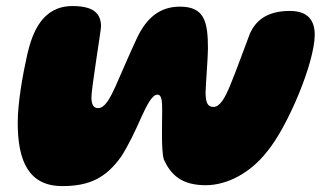

<svg xmlns="http://www.w3.org/2000/svg" viewBox="-20 -632 1086 650"><path d="M191 -2C284 -2 339 -30.5 390 -101.5C415 -140.5 437 -186.5 459 -236.5C478.5 -279 495.5 -311.5 513 -311.5C528.5 -311.5 529 -287 529 -255C529 -213.5 525.5 -123 534.5 -92.5C558.5 -39.5 595.5 -5 676.5 -5C750 -5 828.5 -47.5 883.5 -118C954 -202 1045.5 -420.5 1045.5 -514.5C1045.5 -561 1024 -595 961.5 -595C880 -595 845 -559 826.5 -519.5C808.5 -473 780.5 -394 759 -342.5C741.5 -300 724.5 -270 702.5 -270C681.5 -270 676 -287.5 676 -319.5C676 -337 684 -439.5 684 -467C684 -560 671.5 -609.5 589 -609.5C520.5 -609.5 476 -570.5 444.5 -505C422.5 -458 393.5 -391 371 -339.5C350 -293.5 333.5 -266 312 -266C296 -266 289.5 -279 289.5 -303C289.5 -332.5 322 -529.5 322 -542C322 -584 300 -611.5 225.5 -611.5C122.5 -611.5 89.5 -521 72.5 -448.5C56 -375 40 -282.5 40 -216.5C40 -87 77 -2 191 -2Z"/></svg>

Font: Gluten
Style: Bold Italic
Weight: 700
Italic angle: -13°
Designer: Tyler Finck
Foundry: Etcetera Type Company
Version: Version 0.920